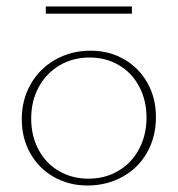

<svg xmlns="http://www.w3.org/2000/svg" viewBox="-20 -568 547 591"><path d="M47 -201Q47 -261 74.5 -309Q102 -357 150.5 -384.5Q199 -412 259 -412Q316 -412 362 -385.5Q408 -359 434 -312.5Q460 -266 460 -208Q460 -147 433 -99Q406 -51 357.5 -24Q309 3 249 3Q192 3 145.5 -23.5Q99 -50 73 -96.5Q47 -143 47 -201ZM431 -206Q431 -259 408.5 -301.5Q386 -344 346 -367.5Q306 -391 256 -391Q204 -391 163 -366.5Q122 -342 99 -299.5Q76 -257 76 -203Q76 -150 98.5 -107.5Q121 -65 161.5 -41.5Q202 -18 252 -18Q304 -18 345 -42.5Q386 -67 408.5 -110Q431 -153 431 -206ZM121 -548H386V-526H121Z"/></svg>

Font: Ysabeau Extralight
Style: Regular
Weight: 200
Designer: Christian Thalmann (Catharsis Fonts)
Version: Version 0.003